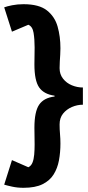

<svg xmlns="http://www.w3.org/2000/svg" viewBox="-29 -733 417 915"><path d="M83 162Q54 162 29 156.5Q4 151 -9 147L28 30L106 64Q119 58 125.5 42.5Q132 27 134 4Q136 -19 136 -44Q136 -69 135.5 -85Q135 -101 135 -124Q135 -201 157.5 -234Q180 -267 231 -273V-277Q180 -284 157.5 -316.5Q135 -349 135 -426Q135 -449 135.5 -466Q136 -483 136 -507Q136 -546 131 -576.5Q126 -607 106 -615L28 -582L-9 -698Q4 -703 29 -708Q54 -713 83 -713Q157 -713 194.5 -683.5Q232 -654 245.5 -606.5Q259 -559 259 -503Q259 -488 258 -472Q257 -456 256 -440Q255 -424 255 -408Q255 -379 271.5 -358Q288 -337 313.5 -326.5Q339 -316 366 -316V-234Q339 -234 313.5 -223Q288 -212 271.5 -191.5Q255 -171 255 -140Q255 -128 255.5 -116.5Q256 -105 257 -94Q258 -83 258.5 -71.5Q259 -60 259 -49Q259 -7 252 31Q245 69 226.5 98.5Q208 128 173.5 145Q139 162 83 162Z"/></svg>

Font: Kreon Light
Style: Regular
Weight: 300
Designer: Julia Petretta
Foundry: Julia Petretta and Eli Heuer
Version: Version 2.002